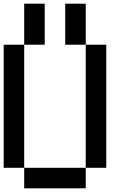

<svg xmlns="http://www.w3.org/2000/svg" viewBox="-20 -1020 707 1040"><path d="M111.1 -111.1H0V-777.8H111.1ZM444.4 0H111.1V-111.1H444.4ZM555.6 -111.1H444.4V-777.8H555.6ZM444.4 -777.8H333.3V-1000H444.4ZM222.2 -777.8H111.1V-1000H222.2Z"/></svg>

Font: Pixeloid Sans
Style: Regular
Weight: 400
Designer: GGBotNet
Foundry: GGBotNet
Version: 0.5